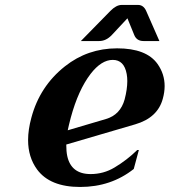

<svg xmlns="http://www.w3.org/2000/svg" viewBox="-20 -741 681 771"><path d="M468.8 -721.2Q468.8 -721.2 534.2 -721.2Q556.2 -721.2 566.9 -697.3L620.1 -576.2H556.2Q528.8 -576.2 519 -600.6Q519 -600.6 491.7 -667.5L429.2 -600.6Q406.2 -576.2 378.4 -576.2H304.7L422.9 -696.8Q446.8 -721.2 468.8 -721.2ZM301.8 9.8Q180.7 9.8 128.9 -60.5Q92.8 -109.9 92.8 -178.7Q92.8 -220.2 106 -268.6Q139.6 -394.5 240.7 -474.6Q332 -546.9 450.2 -546.9Q568.4 -546.9 612.8 -483.9Q641.1 -443.8 641.1 -395.5Q641.1 -371.1 633.8 -344.7Q613.3 -268.1 522.9 -241.7L246.1 -160.6Q246.1 -132.8 250 -114.7Q265.6 -42 343.8 -42Q396 -42 439.9 -68.4Q489.7 -98.1 531.2 -138.7H537.6L517.1 -62.5Q425.8 9.8 301.8 9.8ZM252 -217.8 405.8 -263.2Q463.4 -280.3 480.5 -341.8Q491.2 -382.8 491.2 -415.5Q491.2 -430.7 488.8 -443.8Q478.5 -500.5 432.9 -500.5Q387.2 -500.5 343.8 -444.3Q294.4 -379.9 264.2 -268.6Q255.9 -236.8 252 -217.8Z"/></svg>

Font: Cursive Sans
Style: Bold
Weight: 700
Italic angle: -15°
Designer: Wojciech Kalinowski "wmk69" (wmk69@o2.pl)
Foundry: Wojciech Kalinowski "wmk69" (wmk69@o2.pl)
Version: Wersja 3.1.0; 2022-02-18